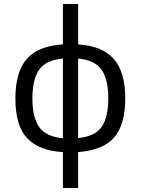

<svg xmlns="http://www.w3.org/2000/svg" viewBox="-20 -748 704 961"><path d="M294.9 192.9V13.2Q176.8 6.8 116.9 -55.2Q57.1 -117.2 57.1 -254.9Q57.1 -388.7 114.3 -453.4Q171.4 -518.1 294.9 -525.9V-728H371.1V-525.9Q493.2 -517.6 550 -452.4Q606.9 -387.2 606.9 -254.9Q606.9 -125 551.8 -60.5Q496.6 3.9 371.1 13.2V192.9ZM142.1 -254.9Q142.1 -162.1 175.5 -113Q209 -64 294.9 -56.2V-455.1Q208 -446.8 175 -397.9Q142.1 -349.1 142.1 -254.9ZM522 -254.9Q522 -349.1 489 -397.9Q456.1 -446.8 371.1 -455.1V-57.1Q456.1 -64.9 489 -113.5Q522 -162.1 522 -254.9Z"/></svg>

Font: ClearSansRegular
Style: Regular
Weight: 400
Foundry: Intel Corporation
Version: Version 1.00